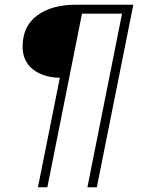

<svg xmlns="http://www.w3.org/2000/svg" viewBox="-20 -703 609 815"><path d="M234 -373Q164 -374 120 -408.5Q76 -443 76 -505Q76 -592 138 -637.5Q200 -683 302 -683H546L391 92H351L498 -645H328L181 92H141Z"/></svg>

Font: Montserrat Ace
Style: Light Italic
Weight: 300
Italic angle: -11.3°
Designer: Julieta Ulanovsky
Foundry: Julieta Ulanovsky
Version: Version 1